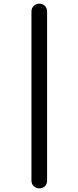

<svg xmlns="http://www.w3.org/2000/svg" viewBox="-20 -802 431 1056"><path d="M196 234Q178 234 165.5 222Q153 210 153 191V-739Q153 -757 165.5 -769.5Q178 -782 196 -782Q215 -782 227 -769.5Q239 -757 239 -739V191Q239 210 227 222Q215 234 196 234Z"/></svg>

Font: Comfortaa Medium
Style: Regular
Weight: 500
Designer: Johan Aakerlund
Foundry: Johan Aakerlund
Version: Version 3.104; ttfautohint (v1.8.1.43-b0c9)